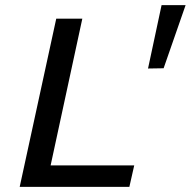

<svg xmlns="http://www.w3.org/2000/svg" viewBox="-20 -731 746 751"><path d="M612 -711H706L620 -464L559 -463ZM302 -658 178 -84H505L486 0H57L200 -658Z"/></svg>

Font: EauTestInfant Semibold
Style: Italic
Weight: 600
Italic angle: -12°
Designer: Christian Thalmann (Catharsis Fonts)
Version: Version 0.001;PS 000.001;hotconv 1.0.88;makeotf.lib2.5.64775